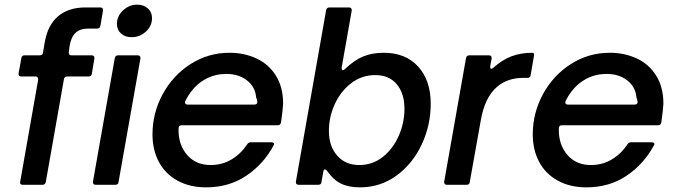

<svg xmlns="http://www.w3.org/2000/svg" viewBox="-20 -795 2909 826"><path d="M177 -12Q174 0 163 0H78Q71 0 68 -4Q65 -8 67 -14L144 -451V-454Q144 -466 132 -466H72Q65 -466 62 -470Q59 -474 60 -480L72 -546Q74 -557 86 -557H151Q164 -557 165 -569L173 -616Q186 -688 230.5 -725.5Q275 -763 348 -763H411Q418 -763 421 -759Q424 -755 423 -749L412 -684Q409 -672 398 -672H357Q326 -672 306.5 -655Q287 -638 280 -601L276 -572V-568Q276 -557 287 -557H375Q381 -557 384 -553Q387 -549 386 -543L375 -477Q373 -466 361 -466H269Q257 -466 255 -454ZM490 -12Q489 0 476 0H392Q385 0 382 -4Q379 -8 380 -14L474 -546Q477 -557 488 -557H572Q579 -557 582 -553Q585 -549 584 -543ZM483 -692Q483 -726 509.5 -750.5Q536 -775 570 -775Q598 -775 616 -759Q634 -743 634 -717Q634 -683 607.5 -659Q581 -635 546 -635Q518 -635 500.5 -651Q483 -667 483 -692Z M636 -217Q636 -309 680 -390Q724 -471 800 -519.5Q876 -568 967 -568Q1031 -568 1083.5 -543.5Q1136 -519 1167 -469.5Q1198 -420 1198 -349Q1197 -325 1189 -268Q1186 -256 1175 -256H762Q753 -256 750.5 -251.5Q748 -247 748 -236Q748 -171 785.5 -128Q823 -85 886 -85Q937 -85 977.5 -110Q1018 -135 1044 -175Q1049 -183 1060 -183H1146Q1154 -183 1157.5 -179.5Q1161 -176 1158 -171Q1114 -89 1039.5 -39Q965 11 867 11Q796 11 743.5 -18Q691 -47 663.5 -98.5Q636 -150 636 -217ZM1073 -345Q1087 -345 1087 -356Q1087 -364 1082 -376Q1078 -422 1042 -449.5Q1006 -477 954 -477Q907 -477 867.5 -456.5Q828 -436 800 -398Q788 -382 777 -360Q776 -358 776 -354Q776 -345 788 -345Z M1387 -60Q1383 -66 1378 -66Q1373 -66 1371 -57L1363 -12Q1362 0 1349 0H1265Q1258 0 1255 -4Q1252 -8 1253 -14L1383 -751Q1386 -763 1397 -763H1481Q1488 -763 1491 -759Q1494 -755 1493 -749L1450 -505V-501Q1450 -493 1455 -493Q1459 -493 1464 -498Q1505 -537 1543.5 -552.5Q1582 -568 1631 -568Q1725 -568 1779 -508.5Q1833 -449 1833 -349Q1833 -256 1794 -173Q1755 -90 1685.5 -39.5Q1616 11 1529 11Q1480 11 1447 -5Q1414 -21 1387 -60ZM1720 -327Q1720 -393 1687 -432.5Q1654 -472 1594 -472Q1537 -472 1491.5 -437.5Q1446 -403 1420.5 -347.5Q1395 -292 1395 -232Q1395 -166 1430.5 -125.5Q1466 -85 1526 -85Q1583 -85 1627 -120Q1671 -155 1695.5 -211Q1720 -267 1720 -327Z M1903 0Q1896 0 1893 -4Q1890 -8 1891 -14L1985 -546Q1988 -557 1999 -557H2083Q2090 -557 2093 -553Q2096 -549 2095 -543L2089 -511V-507Q2089 -499 2094 -499Q2098 -499 2103 -504Q2141 -538 2181 -553Q2221 -568 2270 -568Q2275 -568 2277 -564Q2279 -560 2277 -554L2263 -472Q2262 -460 2249 -460H2231Q2165 -460 2120 -423Q2065 -377 2048 -275L2001 -12Q2000 0 1987 0Z M2272 -217Q2272 -309 2316 -390Q2360 -471 2436 -519.5Q2512 -568 2603 -568Q2667 -568 2719.5 -543.5Q2772 -519 2803 -469.5Q2834 -420 2834 -349Q2833 -325 2825 -268Q2822 -256 2811 -256H2398Q2389 -256 2386.5 -251.5Q2384 -247 2384 -236Q2384 -171 2421.5 -128Q2459 -85 2522 -85Q2573 -85 2613.5 -110Q2654 -135 2680 -175Q2685 -183 2696 -183H2782Q2790 -183 2793.5 -179.5Q2797 -176 2794 -171Q2750 -89 2675.5 -39Q2601 11 2503 11Q2432 11 2379.5 -18Q2327 -47 2299.5 -98.5Q2272 -150 2272 -217ZM2709 -345Q2723 -345 2723 -356Q2723 -364 2718 -376Q2714 -422 2678 -449.5Q2642 -477 2590 -477Q2543 -477 2503.5 -456.5Q2464 -436 2436 -398Q2424 -382 2413 -360Q2412 -358 2412 -354Q2412 -345 2424 -345Z"/></svg>

Font: Open Sauce Two Medium Italic
Style: Regular
Weight: 500
Italic angle: -10°
Designer: Alfredo Marco Pradil
Foundry: Creative Sauce Fz LLC
Version: Version 1.477